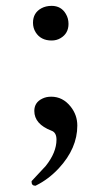

<svg xmlns="http://www.w3.org/2000/svg" viewBox="-20 -437 330 639"><path d="M150.4 -115.2Q189 -115.2 215.3 -82Q237.3 -54.2 237.3 -19Q237.3 56.6 175.8 123Q141.6 159.7 100.1 180.2Q99.1 181.2 98.1 181.2Q85 181.2 85 168Q85 166 85.9 165L132.3 115.2Q168 70.3 168 27.8Q168 3.9 151.4 -2Q94.2 -23.9 94.2 -67.9Q94.2 -96.2 121.1 -108.9Q133.8 -115.2 150.4 -115.2ZM151.9 -417.5Q183.6 -417.5 199.2 -390.6Q208 -376 208 -357.4Q208 -325.7 181.6 -310.1Q168.5 -302.2 151.9 -302.2Q115.7 -302.2 98.6 -329.6Q89.8 -343.8 89.8 -361.3Q89.8 -394.5 118.2 -409.7Q132.8 -417.5 151.9 -417.5Z"/></svg>

Font: Junicode
Style: Regular
Weight: 400
Designer: Peter S. Baker
Foundry: Briery Creek Software
Version: Version 0.7.2